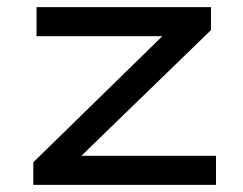

<svg xmlns="http://www.w3.org/2000/svg" viewBox="-20 -516 679 536"><path d="M73 0V-63L469 -450L475 -415H82V-496H569V-432L171 -46L165 -81H583V0Z"/></svg>

Font: Nunito Sans 7pt Expanded
Style: Regular
Weight: 400
Width: 7
Designer: Vernon Adams
Foundry: Vernon Adams
Version: Version 3.101;gftools[0.9.27]